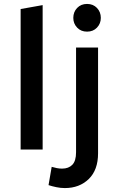

<svg xmlns="http://www.w3.org/2000/svg" viewBox="-20 -761 604 977"><path d="M85 0V-715L197 -735V0ZM353 -670Q353 -700 372.5 -720.5Q392 -741 423 -741Q454 -741 473.5 -720.5Q493 -700 493 -670Q493 -641 473.5 -620.5Q454 -600 423 -600Q392 -600 372.5 -620.5Q353 -641 353 -670ZM227 181 243 88Q257 92 269.5 94.5Q282 97 296 97Q329 97 348 77.5Q367 58 367 14V-519H479V19Q479 104 431.5 150Q384 196 310 196Q289 196 267 191.5Q245 187 227 181Z"/></svg>

Font: Radio Canada Medium
Style: Regular
Weight: 500
Designer: Charles Daoud, Etienne Aubert Bonn, Alexandre Saumier Demers, Jacques Le Bailly
Foundry: Radio-Canada
Version: Version 2.104; ttfautohint (v1.8.4.7-5d5b);gftools[0.9.28.de